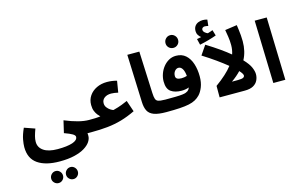

<svg xmlns="http://www.w3.org/2000/svg" viewBox="-147 -1295 3408 2162"><g transform="rotate(-15 1557.5 -213.5)"><path d="M26 -28Q26 -63 35.5 -115.5Q45 -168 78 -241L201 -198Q184 -151 175 -117.5Q166 -84 166 -52Q166 14 222.5 52.5Q279 91 385 91Q495 91 557.5 70.5Q620 50 620 10Q620 -7 592.5 -24Q565 -41 498 -65L531 -206Q617 -170 686.5 -152.5Q756 -135 810 -135Q848 -135 864 -115.5Q880 -96 880 -67Q880 -36 859 -15.5Q838 5 800 5H754Q756 15 756 22.5Q756 30 756 37Q756 70 733.5 104Q711 138 664 167Q617 196 544.5 213.5Q472 231 372 231Q209 231 117.5 168Q26 105 26 -28ZM470 463Q441 463 420.5 442.5Q400 422 400 394Q400 365 420.5 344Q441 323 470 323Q498 323 518 344Q538 365 538 394Q538 422 518 442.5Q498 463 470 463ZM297 463Q268 463 247.5 442.5Q227 422 227 394Q227 365 247.5 344Q268 323 297 323Q325 323 345 344Q365 365 365 394Q365 422 345 442.5Q325 463 297 463Z M800 5 810 -135Q857 -135 882.5 -136Q908 -137 921 -138.5Q934 -140 943 -141Q933 -151 917 -170Q901 -189 888.5 -219Q876 -249 876 -291Q876 -352 907.5 -398Q939 -444 993 -470Q1047 -496 1114 -496Q1174 -496 1229 -480L1207 -347Q1187 -352 1165 -355Q1143 -358 1126 -358Q1077 -358 1047 -335Q1017 -312 1017 -274Q1017 -245 1033.5 -223.5Q1050 -202 1071 -188.5Q1092 -175 1105 -172Q1139 -181 1161.5 -188Q1184 -195 1209 -204.5Q1234 -214 1275 -232L1320 -100Q1235 -59 1155.5 -36Q1076 -13 990 -4Q904 5 800 5Z M1674 5Q1581 5 1530.5 -14Q1480 -33 1459.5 -73Q1439 -113 1437 -176L1416 -732H1556L1577 -243Q1579 -197 1587 -174Q1595 -151 1617.5 -143Q1640 -135 1684 -135Q1722 -135 1738.5 -115.5Q1755 -96 1755 -67Q1755 -36 1734 -15.5Q1713 5 1674 5Z M1675 5 1685 -134Q1768 -134 1818.5 -135Q1869 -136 1897.5 -139.5Q1926 -143 1940 -148.5Q1954 -154 1964 -161Q1972 -167 1978.5 -176Q1985 -185 1990 -198Q1949 -183 1905 -183Q1826 -183 1779.5 -216.5Q1733 -250 1733 -335Q1733 -379 1748 -422.5Q1763 -466 1791 -501.5Q1819 -537 1857 -558.5Q1895 -580 1941 -580Q2009 -580 2053.5 -540.5Q2098 -501 2119.5 -434Q2141 -367 2141 -287Q2141 -216 2120 -163.5Q2099 -111 2070 -81Q2046 -56 2015 -39Q1984 -22 1939.5 -12.5Q1895 -3 1830.5 1Q1766 5 1675 5ZM1871 -362Q1871 -319 1938 -319Q1970 -319 2002 -329Q1997 -384 1979 -413Q1961 -442 1933 -442Q1909 -442 1890 -419.5Q1871 -397 1871 -362ZM1939 -673Q1908 -673 1886.5 -694Q1865 -715 1865 -746Q1865 -777 1886.5 -799Q1908 -821 1939 -821Q1969 -821 1990.5 -799Q2012 -777 2012 -746Q2012 -715 1990.5 -694Q1969 -673 1939 -673Z M2574 -536Q2574 -586 2566.5 -634.5Q2559 -683 2553 -716L2693 -736Q2696 -715 2700.5 -682.5Q2705 -650 2708 -613.5Q2711 -577 2711 -544Q2711 -425 2662 -334Q2720 -273 2739.5 -227Q2759 -181 2759 -147Q2759 -109 2742.5 -75Q2726 -41 2689 -20.5Q2652 0 2590 0H2296V-134Q2428 -229 2494 -314Q2440 -358 2370 -408Q2300 -458 2220 -508L2293 -615Q2377 -563 2442.5 -517Q2508 -471 2557 -430Q2574 -480 2574 -536ZM2476 -135H2541Q2592 -135 2608 -144Q2624 -153 2624 -168Q2624 -188 2586 -229Q2541 -181 2476 -135ZM2237 -630 2220 -700Q2252 -706 2271 -710Q2253 -723 2240 -744Q2227 -765 2227 -790Q2227 -826 2243 -848Q2259 -870 2284 -880Q2309 -890 2336 -890Q2365 -890 2389 -882L2381 -810Q2371 -812 2361 -814Q2351 -816 2339 -816Q2326 -816 2315.5 -807.5Q2305 -799 2305 -787Q2305 -767 2321.5 -752.5Q2338 -738 2355 -732Q2387 -741 2414 -752L2434 -685Q2396 -671 2341.5 -655.5Q2287 -640 2237 -630Z M2922 0 2901 -732H3041L3062 0Z"/></g></svg>

Font: Noto IKEA Arabic
Style: Bold
Weight: 700
Designer: Monotype Design Team
Foundry: Monotype Imaging Inc.
Version: Version 1.200